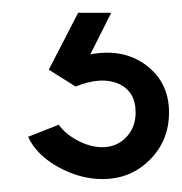

<svg xmlns="http://www.w3.org/2000/svg" viewBox="-20 -20 284 300"><path d="M140.1 259.8Q105 259.8 71 241Q37.1 222.2 23.9 193.8L71.8 174.8Q81.5 189 101.3 199.5Q121.1 210 140.1 210Q162.1 210 177 194.6Q191.9 179.2 191.9 155.8Q191.9 122.6 165 110.8Q138.2 99.1 98.1 115.2L56.2 88.9L102.1 0H153.8L121.1 64.9Q172.9 55.2 208.5 82Q244.1 108.9 244.1 155.8Q244.1 199.7 214.1 229.7Q184.1 259.8 140.1 259.8Z"/></svg>

Font: Oakes Grotesk
Style: Medium
Weight: 500
Designer: Samuel Oakes
Foundry: Samuel Oakes
Version: Version 1.0 | wf-rip DC20170320